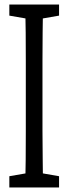

<svg xmlns="http://www.w3.org/2000/svg" viewBox="-20 -823 300 843"><path d="M21 0V-49.3L122.6 -66.9H138.2L239.3 -49.3V0ZM90.8 0Q92.3 -61 92.8 -122.1Q93.3 -183.1 93.3 -246.1Q93.3 -309.1 93.3 -371.6V-430.7Q93.3 -493.2 93.3 -555.4Q93.3 -617.7 92.8 -680.2Q92.3 -742.7 90.8 -803.2H168.9Q168 -743.2 167.2 -681.2Q166.5 -619.1 166.5 -556.6Q166.5 -494.1 166.5 -430.7V-371.6Q166.5 -310.5 166.5 -248.3Q166.5 -186 167.5 -123.8Q168.5 -61.5 168.9 0ZM21 -754.4V-803.2H239.3V-754.4L138.2 -736.8H122.6Z"/></svg>

Font: Scarab Serif
Style: Regular
Weight: 400
Designer: John Roberts
Foundry: Scarab
Version: 1.0